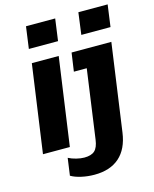

<svg xmlns="http://www.w3.org/2000/svg" viewBox="-132 -807 864 1080"><g transform="rotate(-15 300.5 -267.0)"><path d="M31.5 0 103.5 -511H260L188 0ZM108 -592.5 125.5 -720H295.5L278 -592.5ZM282.5 186.5Q243 186.5 206.5 178.2Q170 170 146.5 156L160.5 55.5Q180.5 66 205.8 72.2Q231 78.5 252 78.5Q293 78.5 312.8 60.2Q332.5 42 338.5 -2.5L394.5 -403.5H319.5L335 -511H566.5L495 -2Q482 91 428 138.8Q374 186.5 282.5 186.5ZM413.5 -592.5 430.5 -720H601L583.5 -592.5Z"/></g></svg>

Font: Chivo Mono Medium
Style: Italic
Weight: 500
Italic angle: -8.05°
Monospace: yes
Designer: Hector Gatti
Foundry: Omnibus-Type
Version: Version 1.008